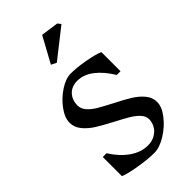

<svg xmlns="http://www.w3.org/2000/svg" viewBox="-339 -1252 1377 1377"><g transform="rotate(-45 350.0 -563.0)"><path d="M313 -340Q237 -380 191 -408.5Q145 -437 112.5 -476Q80 -515 80 -562Q80 -612 122 -669.5Q164 -727 224.5 -766.5Q285 -806 336 -806Q398 -806 480 -791Q562 -776 600 -759V-565H562Q513 -646 454.5 -691Q396 -736 332 -736Q275 -736 241.5 -700.5Q208 -665 208 -608Q208 -575 233.5 -546.5Q259 -518 296.5 -496Q334 -474 401 -439Q475 -402 521 -373.5Q567 -345 598.5 -307.5Q630 -270 630 -223Q630 -173 585 -115.5Q540 -58 475.5 -18.5Q411 21 358 21Q293 21 203.5 6Q114 -9 75 -26V-220H113Q164 -139 229 -94Q294 -49 363 -49Q404 -49 436 -67Q468 -85 485 -114.5Q502 -144 502 -177Q502 -208 477 -235Q452 -262 414.5 -284.5Q377 -307 313 -340ZM540 -1104 320 -931 280 -951 387 -1147 521 -1128Z"/></g></svg>

Font: Inknut
Style: Antiqua
Weight: 400
Designer: Claus Eggers Srensen
Foundry: Claus Eggers Srensen
Version: Version 1.000; ttfautohint (v1.2) -l 7 -r 28 -G 50 -x 13 -D 